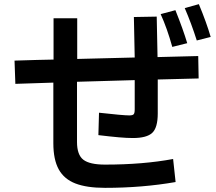

<svg xmlns="http://www.w3.org/2000/svg" viewBox="-20 -871 1040 925"><path d="M928 -676Q902 -758 870 -832L938 -851Q975 -762 995 -693ZM810 -645Q785 -735 754 -803L825 -822Q862 -730 882 -663ZM937 -493 740 -488V-324Q740 -256 713.5 -231Q687 -206 620 -206Q592 -206 552 -209.5Q512 -213 454 -220L457 -328Q573 -315 603 -315Q619 -315 624 -320.5Q629 -326 629 -344V-485L351 -477V-187Q351 -125 381.5 -101.5Q412 -78 486 -78Q669 -78 814 -105L826 6Q665 34 486 34Q398 34 343.5 13Q289 -8 263 -55Q237 -102 237 -181V-473L54 -467L50 -579Q173 -583 238 -584V-783H352V-587L629 -594Q627 -727 625 -789L735 -791Q737 -728 739 -596L935 -601Z"/></svg>

Font: IBM Plex Sans JP SemiBold
Style: Regular
Weight: 600
Designer: Mike Abbink; Paul van der Laan; Pieter van Rosmalen; Wujin Sim; Yejin Wi; Jinhee Kim; Boomi Park; Yona Kim; Kichan Ma
Foundry: Sandoll Inc.
Version: Version 1.001